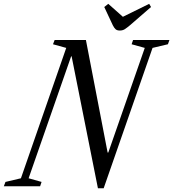

<svg xmlns="http://www.w3.org/2000/svg" viewBox="-75 -970 902 1000"><path d="M435 10.5 298 -676.5H295.5L74 -41.5L141.5 -22.5L134 0H-55L-46.5 -22.5L34 -41.5L270 -720.5L201 -739.5L209.5 -761.5H372.5L485.5 -175.5H489L679 -720.5L610.5 -739.5L618 -761.5H807.5L799.5 -739.5L719.5 -720.5L465 10.5ZM549 -811Q534.5 -811 527 -817.8Q519.5 -824.5 512.5 -838.5L468 -933.5L489 -950L565 -882.5L702 -950L711.5 -933.5L602 -838.5Q587 -826 575.8 -818.5Q564.5 -811 549 -811Z"/></svg>

Font: Libre Caslon Condensed
Style: Italic
Weight: 400
Italic angle: -22.583°
Designer: Pablo Impallari, Rodrigo Fuenzalida, Katja Schimmel, Ertekin Erdin
Foundry: Pablo Impallari, Rodrigo Fuenzalida
Version: Version 2.000;gftools[0.9.33]